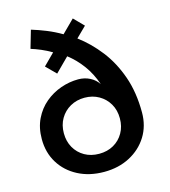

<svg xmlns="http://www.w3.org/2000/svg" viewBox="-128 -977 969 1094"><g transform="rotate(-15 357.0 -429.5)"><path d="M351.5 16Q436.5 16 503 -19Q569.5 -54 607.8 -115.2Q646 -176.5 646 -256Q646 -374.5 612.8 -469Q579.5 -563.5 523.8 -635.2Q468 -707 399.5 -758L460 -817.5L403.5 -875L329.5 -801.5Q287 -826.5 242 -844.8Q197 -863 156.5 -875L126 -770Q152.5 -762 183.8 -748.8Q215 -735.5 245.5 -717.5L179.5 -651.5L236.5 -594.5L317 -675Q364 -639 401.2 -588.5Q438.5 -538 461 -472Q443 -500 411.8 -516Q380.5 -532 343 -532Q291 -532 239.8 -514Q188.5 -496 146.8 -461Q105 -426 80 -374.5Q55 -323 55 -256Q55 -176.5 92.8 -115.2Q130.5 -54 197.5 -19Q264.5 16 351.5 16ZM350.5 -91Q302 -91 264.8 -112.2Q227.5 -133.5 206.2 -170.8Q185 -208 185 -256Q185 -304.5 206.8 -341.8Q228.5 -379 266 -400.2Q303.5 -421.5 350.5 -421.5Q397.5 -421.5 434.8 -400.2Q472 -379 493.8 -341.8Q515.5 -304.5 515.5 -256Q515.5 -208 494.2 -170.8Q473 -133.5 435.8 -112.2Q398.5 -91 350.5 -91Z"/></g></svg>

Font: Spartan SemiBold
Style: Regular
Weight: 600
Designer: Matt Bailey, Mirko Velimirovic
Foundry: Matt Bailey
Version: Version 1.003; ttfautohint (v1.8.3)